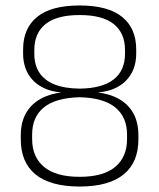

<svg xmlns="http://www.w3.org/2000/svg" viewBox="-20 -670 582 702"><path d="M271 12Q216.5 12 176 0.5Q135.5 -11 109 -33Q82.5 -55 69.2 -87Q56 -119 56 -160V-175Q56 -222.5 74.8 -255.8Q93.5 -289 127.8 -308.2Q162 -327.5 208.5 -332.5V-331.5Q164.5 -334.5 132.2 -352.2Q100 -370 82.2 -401Q64.5 -432 64.5 -475V-489.5Q64.5 -566.5 115.8 -608.2Q167 -650 271 -650Q375 -650 426.5 -608.2Q478 -566.5 478 -489.5V-475Q478 -432 460.2 -401Q442.5 -370 410.2 -352.2Q378 -334.5 333.5 -331.5V-332.5Q380.5 -327.5 414.8 -308.2Q449 -289 467.5 -255.8Q486 -222.5 486 -175V-160Q486 -119.5 473 -87.5Q460 -55.5 433.2 -33.2Q406.5 -11 366.2 0.5Q326 12 271 12ZM271 -23.5Q358 -23.5 401.2 -59.8Q444.5 -96 444.5 -161.5V-178Q444.5 -242 401.5 -277.2Q358.5 -312.5 270.5 -314.5Q182.5 -312 140 -277Q97.5 -242 97.5 -178V-161.5Q97.5 -96 141 -59.8Q184.5 -23.5 271 -23.5ZM271.5 -346Q354 -347 395.5 -379.5Q437 -412 437 -473V-487.5Q437 -549 396 -582Q355 -615 271 -615Q187.5 -615 146.5 -582Q105.5 -549 105.5 -487.5V-473Q105.5 -432.5 124 -404.2Q142.5 -376 179.5 -361.2Q216.5 -346.5 271.5 -346Z"/></svg>

Font: Anek Tamil ExtraLight
Style: Regular
Weight: 250
Version: Version 1.003